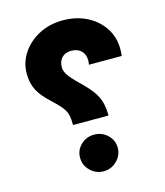

<svg xmlns="http://www.w3.org/2000/svg" viewBox="-112 -832 794 923"><g transform="rotate(-15 285.0 -371.0)"><path d="M380.9 -247.6H204.6Q204.6 -278.8 199.5 -299.1Q194.3 -319.3 178.7 -338.9Q163.1 -358.4 132.3 -386.7Q88.9 -426.3 71 -461.4Q53.2 -496.6 53.2 -543Q53.2 -599.6 84.5 -645.8Q115.7 -691.9 168.5 -719.2Q221.2 -746.6 286.1 -746.6Q353 -746.6 405.5 -720Q458 -693.4 488.3 -647Q518.6 -600.6 518.6 -542Q518.6 -517.6 516.1 -507.8H353Q355.5 -518.1 355.5 -528.3Q355.5 -559.1 337.4 -576.9Q319.3 -594.7 288.1 -594.7Q258.3 -594.7 241.2 -577.1Q224.1 -559.6 224.1 -529.3Q224.1 -510.3 238 -489.5Q252 -468.8 286.6 -435.5Q323.7 -399.9 344.2 -372.1Q364.7 -344.2 372.8 -315.2Q380.9 -286.1 380.9 -247.6ZM383.8 -86.9Q383.8 -49.3 356 -22Q328.1 5.4 290 5.4Q251.5 5.4 223.9 -21.7Q196.3 -48.8 196.3 -86.9Q196.3 -124.5 223.6 -150.6Q251 -176.8 290 -176.8Q329.1 -176.8 356.4 -150.4Q383.8 -124 383.8 -86.9Z"/></g></svg>

Font: Estedad-FD Black
Style: Regular
Weight: 900
Designer: Amin Abedi
Version: Version 7.3